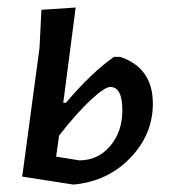

<svg xmlns="http://www.w3.org/2000/svg" viewBox="-20 -484 449 510"><path d="M39 -15 85 -357 90 -458 181 -464 148 -211H155Q224 -292 283 -333H299Q386 -304 386 -209Q386 -127 326.5 -65Q267 -3 178 6H173ZM273 -253Q258 -253 220.5 -218Q183 -183 137 -124L129 -68L191 -58Q240 -58 272.5 -96Q305 -134 305 -191Q305 -253 273 -253Z"/></svg>

Font: Alegreya Sans SC Medium
Style: Italic
Weight: 500
Italic angle: -7°
Designer: Juan Pablo del Peral
Foundry: Huerta Tipografica
Version: Version 2.007